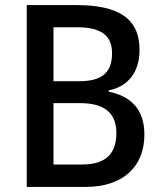

<svg xmlns="http://www.w3.org/2000/svg" viewBox="-20 -734 635 754"><path d="M280 -714H85V0H317C460 0 547 -77 547 -205C547 -310 489 -357 407 -374V-379C483 -394 528 -451 528 -538C528 -662 445 -714 280 -714ZM290 -415H190V-627H282C376 -627 420 -595 420 -526C420 -453 386 -415 290 -415ZM190 -329H295C397 -329 437 -284 437 -212C437 -135 400 -88 303 -88H190Z"/></svg>

Font: Noto Sans Lao SemiCondensed Medium
Style: Regular
Weight: 500
Width: 4
Designer: Monotype Design Team
Foundry: Monotype Imaging Inc.
Version: Version 2.003